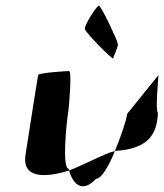

<svg xmlns="http://www.w3.org/2000/svg" viewBox="-20 -800 573 670"><path d="M69 -260C56 -175 141 -180 221 -205C220 -207 221 -209 220 -211C196 -211 211 -366 219 -416C220 -424 232 -552 221 -552C211 -552 114 -546 113 -538C113 -538 81 -340 69 -260ZM276 -699C278 -686 374 -590 375 -596C376 -604 394 -638 391 -648C389 -661 333 -780 325 -780C317 -780 274 -712 276 -699ZM221 -205C236 -153 270 -127 315 -176C334 -176 360 -221 381 -273C346 -265 278 -227 221 -205ZM381 -273C385 -274 387 -274 390 -274C487 -282 529 -322 531 -408C521 -408 534 -546 533 -538L424 -403C420 -376 401 -322 381 -273Z"/></svg>

Font: Ampere
Style: SCSuCndIta
Weight: 400
Version: Version 1